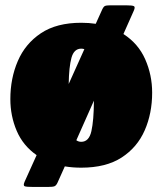

<svg xmlns="http://www.w3.org/2000/svg" viewBox="-20 -628 628 742"><path d="M20 -245Q20 -325 48.8 -392Q77.5 -459 138 -499.5Q198.5 -540 294 -540Q323.5 -540 350 -536L376 -593.5Q380 -602 385.5 -604.8Q391 -607.5 407.5 -607.5H466.5Q491.5 -607.5 497.5 -604.2Q503.5 -601 497 -586.5L457 -496.5Q514.5 -459.5 541.2 -398.8Q568 -338 568 -270Q568 -190 539.2 -124.2Q510.5 -58.5 450 -19.2Q389.5 20 294 20Q260.5 20 230.5 15L202.5 77.5Q197.5 88.5 191.2 91.5Q185 94.5 164.5 94.5H109.5Q83 94.5 75.8 92Q68.5 89.5 75 74.5L121.5 -28.5Q69 -65 44.5 -122.5Q20 -180 20 -245ZM294 -440Q266 -440 256.2 -404.8Q246.5 -369.5 245.5 -303.5L306 -438Q300.5 -440 294 -440ZM294 -80Q324 -80 333.2 -121.2Q342.5 -162.5 343 -239L275 -86Q283 -80 294 -80Z"/></svg>

Font: Besley* Narrow Fatface
Style: Regular
Weight: 900
Width: 4
Designer: Owen Earl
Foundry: indestructible type*
Version: Version 3.000; ttfautohint (v1.8.3)